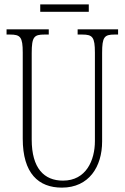

<svg xmlns="http://www.w3.org/2000/svg" viewBox="-20 -848 571 878"><path d="M164 -794H386V-828H164ZM263 10C387 10 447 -86 447 -201V-606C447 -679 457 -690 504 -690H520V-714H335V-690H356C403 -690 414 -679 414 -607V-203C414 -115 374 -22 268 -22C182 -22 125 -78 125 -210V-605C125 -680 136 -690 183 -690H203V-714H10V-690H26C73 -690 84 -679 84 -608V-214C84 -55 156 10 263 10Z"/></svg>

Font: Noto Serif Tamil ExtraCondensed ExtraLight
Style: Regular
Weight: 200
Width: 2
Designer: Indian Type Foundry, Tom Grace, and the Monotype Design Team
Foundry: Monotype Imaging Inc.
Version: Version 2.004